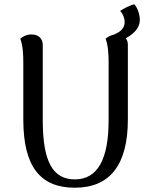

<svg xmlns="http://www.w3.org/2000/svg" viewBox="-20 -865 701 898"><path d="M634 -772C634 -798 623 -829 608 -845C589 -841 556 -824 542 -814C556 -799 563 -779 563 -762C563 -738 550 -718 512 -703C494 -699 481 -690 474 -684C486 -651 488 -611 488 -572V-302C488 -121 437 -26 330 -26C227 -26 180 -109 180 -302V-655C180 -686 158 -704 128 -704C102 -704 84 -692 75 -684C87 -651 89 -611 89 -572V-306C89 -85 169 13 330 13C495 13 578 -95 578 -306V-655C578 -668 575 -678 568 -686C607 -707 634 -735 634 -772Z"/></svg>

Font: Arima Koshi Medium
Style: Regular
Weight: 500
Designer: Joana Correia and Natanael Gama
Foundry: NDISCOVER
Version: Version 1.019;PS 001.019;hotconv 1.0.88;makeotf.lib2.5.64775